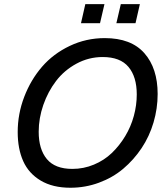

<svg xmlns="http://www.w3.org/2000/svg" viewBox="-20 -881 785 911"><path d="M364.3 -771 384.8 -861.3H475.6L454.6 -771ZM532.2 -771 553.2 -861.3H643.6L623 -771ZM314 9.8Q230 9.8 173.1 -24.2Q116.2 -58.1 90.1 -116.5Q64 -174.8 64 -254.4Q64 -340.8 95 -421.6Q126 -502.4 179.4 -564.2Q232.9 -626 310.8 -663.1Q388.7 -700.2 477.1 -700.2Q602.1 -700.2 665 -628.7Q728 -557.1 728 -435.1Q728 -366.2 708.5 -300Q689 -233.9 651.9 -178.2Q614.7 -122.6 564.7 -80.3Q514.6 -38.1 449.7 -14.2Q384.8 9.8 314 9.8ZM323.2 -79.6Q377 -79.6 425.5 -99.9Q474.1 -120.1 510.5 -155Q546.9 -189.9 574 -234.9Q601.1 -279.8 615 -330.8Q628.9 -381.8 628.9 -433.1Q628.9 -516.6 589.6 -563.5Q550.3 -610.4 467.3 -610.4Q400.9 -610.4 342.8 -578.9Q284.7 -547.4 246.1 -496.8Q207.5 -446.3 185.5 -383.1Q163.6 -319.8 163.6 -255.9Q163.6 -172.9 202.4 -126.2Q241.2 -79.6 323.2 -79.6Z"/></svg>

Font: HK Grotesk Medium Italic
Style: Regular
Weight: 500
Italic angle: -13°
Designer: Alfredo Marco Pradil and Stefan Peev
Foundry: Hanken Design Co.
Version: Version 1.000;PS 001.000;hotconv 1.0.88;makeotf.lib2.5.64775